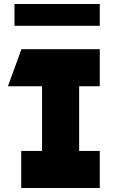

<svg xmlns="http://www.w3.org/2000/svg" viewBox="-20 -948 573 968"><path d="M88 -700H483V-513H379V-187H483V0H87V-187H192V-513H20ZM483 -818H53V-928H483Z"/></svg>

Font: Clickuper
Style: Bold
Weight: 700
Designer: Denis Ignatov
Foundry: Denis Ignatov
Version: Version 1.10 April 16, 2021